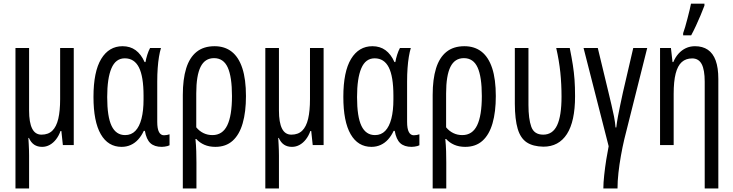

<svg xmlns="http://www.w3.org/2000/svg" viewBox="-20 -801 4049 1060"><path d="M387.2 -536.1V0H327.1L318.8 -77.6H314Q304.7 -51.3 289.3 -31.5Q273.9 -11.7 254.4 -1Q234.9 9.8 212.4 9.8Q187 9.8 168.9 -2.2Q150.9 -14.2 139.6 -39.6H136.7Q137.7 -21.5 138.7 -4.4Q139.6 12.7 140.1 28.3Q140.6 43.9 140.6 57.6V239.3H65.4V-536.1H140.6V-190.9Q140.6 -124.5 157.5 -91.1Q174.3 -57.6 209 -57.6Q246.6 -57.6 269 -79.6Q291.5 -101.6 301.8 -145.3Q312 -189 312 -253.9V-536.1Z M670.9 -55.2Q705.1 -55.2 727.5 -78.6Q750 -102.1 761.2 -146Q772.5 -189.9 772.5 -252V-272.9Q772.5 -378.4 747.1 -428.7Q721.7 -479 668.9 -479Q618.7 -479 595.2 -423.8Q571.8 -368.7 571.8 -265.1Q571.8 -156.2 596.2 -105.7Q620.6 -55.2 670.9 -55.2ZM651.4 9.8Q576.7 9.8 536.4 -60.1Q496.1 -129.9 496.1 -266.1Q496.1 -405.8 538.8 -475.8Q581.5 -545.9 656.7 -545.9Q698.7 -545.9 728.8 -523.9Q758.8 -502 778.3 -458.5H783.2Q786.6 -478.5 793.5 -499.8Q800.3 -521 808.6 -536.1H868.7Q862.3 -515.1 857.7 -487.1Q853 -459 850.6 -424.8Q848.1 -390.6 848.1 -351.1V-128.4Q848.1 -90.3 857.7 -72.3Q867.2 -54.2 885.3 -54.2Q893.6 -54.2 901.4 -55.7Q909.2 -57.1 916 -59.6V1Q912.1 3.4 904.8 5.4Q897.5 7.3 889.2 8.5Q880.9 9.8 873.5 9.8Q832.5 9.8 810.3 -10.7Q788.1 -31.2 779.8 -78.6H773.9Q761.2 -51.3 743.2 -31.2Q725.1 -11.2 701.9 -0.7Q678.7 9.8 651.4 9.8Z M1337.9 -270.5Q1337.9 -183.1 1319.8 -120.4Q1301.8 -57.6 1264.4 -23.9Q1227.1 9.8 1168.9 9.8Q1134.8 9.8 1108.4 -1.7Q1082 -13.2 1063.5 -33.7H1059.1Q1062.5 1.5 1063.5 34.4Q1064.5 67.4 1064.5 96.2V239.3H989.3V-276.9Q989.3 -363.3 1007.8 -423.3Q1026.4 -483.4 1065.2 -514.6Q1104 -545.9 1164.6 -545.9Q1220.7 -545.9 1259.3 -515.6Q1297.9 -485.4 1317.9 -424.3Q1337.9 -363.3 1337.9 -270.5ZM1161.6 -480Q1111.3 -480 1087.4 -431.9Q1063.5 -383.8 1063.5 -285.2V-98.1Q1080.6 -77.1 1103.3 -66.2Q1126 -55.2 1152.8 -55.2Q1208.5 -55.2 1234.6 -108.9Q1260.7 -162.6 1260.7 -270.5Q1260.7 -377 1237.3 -428.5Q1213.9 -480 1161.6 -480Z M1766.6 -536.1V0H1706.5L1698.2 -77.6H1693.4Q1684.1 -51.3 1668.7 -31.5Q1653.3 -11.7 1633.8 -1Q1614.3 9.8 1591.8 9.8Q1566.4 9.8 1548.3 -2.2Q1530.3 -14.2 1519 -39.6H1516.1Q1517.1 -21.5 1518.1 -4.4Q1519 12.7 1519.5 28.3Q1520 43.9 1520 57.6V239.3H1444.8V-536.1H1520V-190.9Q1520 -124.5 1536.9 -91.1Q1553.7 -57.6 1588.4 -57.6Q1626 -57.6 1648.4 -79.6Q1670.9 -101.6 1681.2 -145.3Q1691.4 -189 1691.4 -253.9V-536.1Z M2050.3 -55.2Q2084.5 -55.2 2106.9 -78.6Q2129.4 -102.1 2140.6 -146Q2151.9 -189.9 2151.9 -252V-272.9Q2151.9 -378.4 2126.5 -428.7Q2101.1 -479 2048.3 -479Q1998 -479 1974.6 -423.8Q1951.2 -368.7 1951.2 -265.1Q1951.2 -156.2 1975.6 -105.7Q2000 -55.2 2050.3 -55.2ZM2030.8 9.8Q1956.1 9.8 1915.8 -60.1Q1875.5 -129.9 1875.5 -266.1Q1875.5 -405.8 1918.2 -475.8Q1960.9 -545.9 2036.1 -545.9Q2078.1 -545.9 2108.2 -523.9Q2138.2 -502 2157.7 -458.5H2162.6Q2166 -478.5 2172.9 -499.8Q2179.7 -521 2188 -536.1H2248Q2241.7 -515.1 2237.1 -487.1Q2232.4 -459 2230 -424.8Q2227.5 -390.6 2227.5 -351.1V-128.4Q2227.5 -90.3 2237.1 -72.3Q2246.6 -54.2 2264.6 -54.2Q2272.9 -54.2 2280.8 -55.7Q2288.6 -57.1 2295.4 -59.6V1Q2291.5 3.4 2284.2 5.4Q2276.9 7.3 2268.6 8.5Q2260.3 9.8 2252.9 9.8Q2211.9 9.8 2189.7 -10.7Q2167.5 -31.2 2159.2 -78.6H2153.3Q2140.6 -51.3 2122.6 -31.2Q2104.5 -11.2 2081.3 -0.7Q2058.1 9.8 2030.8 9.8Z M2717.3 -270.5Q2717.3 -183.1 2699.2 -120.4Q2681.2 -57.6 2643.8 -23.9Q2606.4 9.8 2548.3 9.8Q2514.2 9.8 2487.8 -1.7Q2461.4 -13.2 2442.9 -33.7H2438.5Q2441.9 1.5 2442.9 34.4Q2443.8 67.4 2443.8 96.2V239.3H2368.7V-276.9Q2368.7 -363.3 2387.2 -423.3Q2405.8 -483.4 2444.6 -514.6Q2483.4 -545.9 2543.9 -545.9Q2600.1 -545.9 2638.7 -515.6Q2677.2 -485.4 2697.3 -424.3Q2717.3 -363.3 2717.3 -270.5ZM2541 -480Q2490.7 -480 2466.8 -431.9Q2442.9 -383.8 2442.9 -285.2V-98.1Q2460 -77.1 2482.7 -66.2Q2505.4 -55.2 2532.2 -55.2Q2587.9 -55.2 2614 -108.9Q2640.1 -162.6 2640.1 -270.5Q2640.1 -377 2616.7 -428.5Q2593.3 -480 2541 -480Z M2980 8.8Q2922.4 7.8 2887.9 -15.1Q2853.5 -38.1 2838.1 -89.8Q2822.8 -141.6 2822.3 -227.5V-536.1H2897.5V-221.7Q2897.5 -145 2913.1 -101.3Q2928.7 -57.6 2979 -57.6Q3031.2 -57.6 3055.7 -109.4Q3080.1 -161.1 3080.1 -267.6Q3080.1 -336.4 3073.5 -400.9Q3066.9 -465.3 3050.8 -536.1H3125.5Q3136.2 -482.9 3142.6 -442.1Q3148.9 -401.4 3151.9 -361.3Q3154.8 -321.3 3154.8 -269.5Q3154.8 -130.9 3109.9 -61Q3064.9 8.8 2980 8.8Z M3553.2 -536.1 3426.8 -32.7Q3416.5 10.7 3408 58.8Q3399.4 106.9 3394.3 153.3Q3389.2 199.7 3389.2 239.3H3311Q3311 209 3315.7 166Q3320.3 123 3327.1 80.1Q3334 37.1 3340.3 6.3L3201.7 -536.1H3280.3L3339.4 -291Q3347.7 -255.9 3355.7 -222.4Q3363.8 -189 3369.9 -157.7Q3376 -126.5 3378.4 -97.2H3382.3Q3385.7 -126.5 3391.4 -157Q3397 -187.5 3404.1 -220.7Q3411.1 -253.9 3418.9 -290L3476.1 -536.1Z M3816.9 -545.9Q3858.9 -545.9 3887.7 -526.4Q3916.5 -506.8 3931.2 -466.8Q3945.8 -426.8 3945.8 -365.2V239.3H3870.6V-350.1Q3870.6 -415 3854 -446.8Q3837.4 -478.5 3801.3 -478.5Q3766.6 -478.5 3743.9 -458.3Q3721.2 -438 3710.2 -394.8Q3699.2 -351.6 3699.2 -282.7V0H3624V-536.1H3684.1L3692.9 -458.5H3697.3Q3708.5 -485.4 3726.1 -504.9Q3743.7 -524.4 3766.6 -535.2Q3789.6 -545.9 3816.9 -545.9ZM3751.5 -606V-617.7Q3755.9 -629.4 3762.5 -651.6Q3769 -673.8 3775.6 -699.5Q3782.2 -725.1 3787.6 -747.3Q3793 -769.5 3794.9 -780.8H3869.1V-770Q3859.9 -745.6 3847.9 -716.8Q3835.9 -688 3822.5 -659.2Q3809.1 -630.4 3795.9 -606Z"/></svg>

Font: Open Sans Condensed
Style: Regular
Weight: 400
Width: 3
Designer: Monotype Design Team
Foundry: Monotype Imaging Inc.
Version: Version 3.000